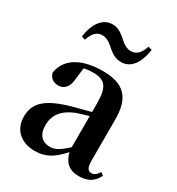

<svg xmlns="http://www.w3.org/2000/svg" viewBox="-192 -920 970 1055"><g transform="rotate(30 292.5 -392.5)"><path d="M99 -659 122 -651C136 -696 159 -721 194 -721C226 -721 249 -700 273 -679C295 -661 318 -644 355 -644C415 -644 455 -696 468 -786L444 -793C430 -748 407 -723 372 -723C340 -723 317 -743 293 -765C272 -783 247 -801 213 -801C152 -801 111 -746 99 -659ZM466 15C522 15 558 -5 582 -53L565 -67C547 -41 535 -34 520 -34C498 -34 486 -48 486 -95V-356C486 -494 428 -552 295 -552C154 -552 72 -496 59 -406C67 -376 89 -360 120 -360C154 -360 182 -382 186 -439L195 -512C215 -516 232 -518 250 -518C327 -518 355 -488 355 -381V-327L245 -298C93 -255 43 -204 43 -118C43 -34 103 16 187 16C263 16 304 -16 358 -74C371 -18 405 15 466 15ZM355 -104C306 -57 277 -45 250 -45C201 -45 169 -75 169 -136C169 -203 206 -248 277 -277C297 -284 325 -293 355 -301Z"/></g></svg>

Font: Noto Serif JP
Style: Bold
Weight: 700
Designer: Ryoko NISHIZUKA 西塚涼子 (kana & ideographs); Frank Grießhammer (Latin, Greek & Cyrillic); Wenlong ZHANG 张文龙 (bopomofo); San
Foundry: Adobe
Version: Version 2.001;hotconv 1.1.0;makeotfexe 2.6.0